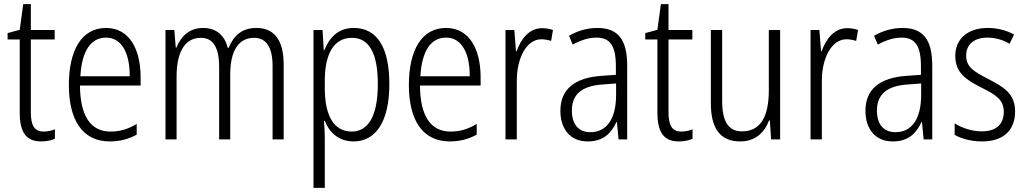

<svg xmlns="http://www.w3.org/2000/svg" viewBox="-20 -771 4994 934"><path d="M192 -131C146 -131 130 -163 130 -226V-579H246V-625H130V-751H93L76 -626L17 -610V-579H76V-223C76 -128 107 -83 180 -83C207 -83 229 -88 247 -96V-142C233 -136 212 -131 192 -131Z M496 -635C377 -635 315 -527 315 -357C315 -192 378 -83 514 -83C565 -83 606 -95 645 -116V-168C601 -142 563 -131 518 -131C420 -131 370 -208 369 -355H664V-396C664 -527 612 -635 496 -635ZM496 -588C576 -588 612 -505 611 -400H371C378 -525 423 -588 496 -588Z M1227 -635C1158 -635 1117 -599 1092 -538H1088C1074 -595 1036 -635 968 -635C898 -635 859 -591 838 -539H835L828 -625H785V-93H839V-400C839 -508 874 -587 957 -587C1011 -587 1046 -549 1046 -445V-93H1100V-409C1100 -523 1140 -587 1216 -587C1271 -587 1306 -547 1306 -450V-93H1360V-456C1360 -579 1312 -635 1227 -635Z M1701 -635C1625 -635 1582 -588 1558 -527H1555L1549 -625H1505V143H1560V-101C1560 -129 1558 -159 1556 -183H1560C1581 -129 1626 -83 1700 -83C1807 -83 1874 -178 1874 -362C1874 -544 1812 -635 1701 -635ZM1692 -587C1778 -587 1818 -508 1818 -362C1818 -203 1769 -131 1691 -131C1606 -131 1560 -205 1560 -342V-378C1560 -509 1604 -587 1692 -587Z M2150 -635C2031 -635 1969 -527 1969 -357C1969 -192 2032 -83 2168 -83C2219 -83 2260 -95 2299 -116V-168C2255 -142 2217 -131 2172 -131C2074 -131 2024 -208 2023 -355H2318V-396C2318 -527 2266 -635 2150 -635ZM2150 -588C2230 -588 2266 -505 2265 -400H2025C2032 -525 2077 -588 2150 -588Z M2617 -634C2553 -634 2514 -580 2493 -522H2490L2482 -625H2439V-93H2494V-375C2493 -484 2539 -580 2614 -580C2631 -580 2648 -576 2661 -572L2670 -625C2654 -631 2635 -634 2617 -634Z M2886 -635C2837 -635 2789 -621 2748 -597L2766 -554C2808 -577 2846 -588 2881 -588C2947 -588 2976 -550 2976 -448V-407L2905 -402C2777 -393 2706 -338 2706 -232C2706 -148 2750 -83 2839 -83C2915 -83 2954 -123 2979 -178H2981L2989 -93H3031V-452C3031 -578 2987 -635 2886 -635ZM2911 -360 2977 -365V-309C2977 -198 2935 -128 2852 -128C2796 -128 2762 -164 2762 -233C2762 -312 2810 -353 2911 -360Z M3294 -131C3248 -131 3232 -163 3232 -226V-579H3348V-625H3232V-751H3195L3178 -626L3119 -610V-579H3178V-223C3178 -128 3209 -83 3282 -83C3309 -83 3331 -88 3349 -96V-142C3335 -136 3314 -131 3294 -131Z M3775 -625H3720V-333C3720 -197 3676 -132 3589 -132C3526 -132 3493 -177 3493 -279V-625H3438V-269C3438 -148 3482 -83 3581 -83C3655 -83 3700 -128 3721 -185H3725L3731 -93H3775Z M4101 -634C4037 -634 3998 -580 3977 -522H3974L3966 -625H3923V-93H3978V-375C3977 -484 4023 -580 4098 -580C4115 -580 4132 -576 4145 -572L4154 -625C4138 -631 4119 -634 4101 -634Z M4370 -635C4321 -635 4273 -621 4232 -597L4250 -554C4292 -577 4330 -588 4365 -588C4431 -588 4460 -550 4460 -448V-407L4389 -402C4261 -393 4190 -338 4190 -232C4190 -148 4234 -83 4323 -83C4399 -83 4438 -123 4463 -178H4465L4473 -93H4515V-452C4515 -578 4471 -635 4370 -635ZM4395 -360 4461 -365V-309C4461 -198 4419 -128 4336 -128C4280 -128 4246 -164 4246 -233C4246 -312 4294 -353 4395 -360Z M4918 -229C4918 -316 4862 -348 4787 -387C4715 -424 4680 -446 4680 -501C4680 -556 4720 -588 4784 -588C4822 -588 4862 -576 4891 -558L4913 -603C4877 -623 4833 -635 4785 -635C4686 -635 4627 -580 4627 -500C4627 -415 4681 -382 4758 -343C4828 -308 4863 -284 4863 -227C4863 -168 4828 -132 4756 -132C4707 -132 4658 -149 4624 -171V-115C4654 -98 4700 -83 4757 -83C4861 -83 4918 -137 4918 -229Z"/></svg>

Font: Noto Sans Telugu UI Condensed Light
Style: Regular
Weight: 300
Width: 3
Designer: Jelle Bosma - Monotype Design Team
Foundry: Monotype Imaging Inc.
Version: Version 2.005